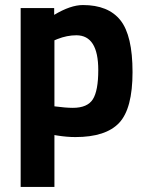

<svg xmlns="http://www.w3.org/2000/svg" viewBox="-20 -532 584 762"><path d="M62 210V-500H195V-473Q260 -512 309 -512Q410 -512 458 -451.5Q506 -391 506 -246Q506 -101 453 -44.5Q400 12 279 12Q246 12 208 6L196 4V210ZM283 -392Q246 -392 208 -377L196 -372V-110Q241 -104 269 -104Q327 -104 348.5 -138Q370 -172 370 -254Q370 -392 283 -392Z"/></svg>

Font: Titillium Web
Style: Bold
Weight: 700
Version: Version 1.001;PS 57.000;hotconv 1.0.70;makeotf.lib2.5.55311